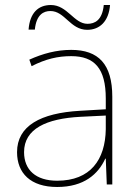

<svg xmlns="http://www.w3.org/2000/svg" viewBox="-20 -736 551 766"><path d="M94 -618H119C125 -678 154 -692 181 -692C239 -692 260 -617 328 -617C378 -617 414 -651 419 -716H394C388 -655 358 -641 329 -641C275 -641 249 -716 183 -716C132 -716 99 -684 94 -618ZM264 -537C205 -537 150 -522 97 -498L106 -472C163 -501 211 -512 264 -512C357 -512 402 -463 402 -343V-300L299 -294C142 -285 48 -234 48 -129C48 -45 102 10 208 10C316 10 372 -42 400 -103H402L406 0H428V-350C428 -480 373 -537 264 -537ZM301 -270 402 -275V-220C400 -99 341 -15 208 -15C123 -15 76 -58 76 -129C76 -222 165 -263 301 -270Z"/></svg>

Font: Noto Sans Georgian Thin
Style: Regular
Weight: 100
Designer: Monotype Design Team, Akaki Razmadze
Foundry: Google LLC
Version: Version 2.005